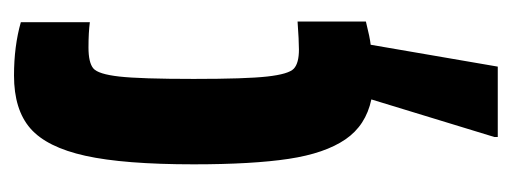

<svg xmlns="http://www.w3.org/2000/svg" viewBox="-254 -304 748 281"><g transform="rotate(-90 120.5 -164.0)"><path d="M229 -3Q205 3 195 4L163 190H60V185L115 5Q77 -3 56.5 -33Q36 -63 28 -116Q20 -169 20 -255Q20 -357 32.5 -413.5Q45 -470 72.5 -494Q100 -518 150 -518Q193 -518 228 -508V-407Q213 -409 191 -409Q169 -409 160.5 -402Q152 -395 148.5 -364Q145 -333 145 -255Q145 -179 148.5 -147.5Q152 -116 160 -108.5Q168 -101 188 -101Q201 -101 229 -103Z"/></g></svg>

Font: Saira Ultra Condensed Black
Style: Regular
Weight: 900
Width: 1
Designer: Hector Gatti with collaboration of the Omnibus-Type team
Foundry: Omnibus-Type
Version: Version 1.001; ttfautohint (v1.8)